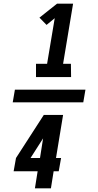

<svg xmlns="http://www.w3.org/2000/svg" viewBox="-20 -868 540 1056"><path d="M178 -444V-517H239L281 -768L236 -731L197 -771L294 -848H382L327 -517H370L371 -444ZM50 -305 62 -375H450L438 -305ZM172 168 187 74H55L68 1L221 -236H327L288 1H316L303 74H275L260 168ZM200 1 217 -107 148 1Z"/></svg>

Font: Iosevka SS18 Heavy
Style: Italic
Weight: 900
Italic angle: -9°
Monospace: yes
Designer: Belleve Invis
Foundry: Belleve Invis
Version: Version 25.1.1; ttfautohint (v1.8.4)